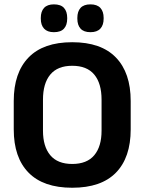

<svg xmlns="http://www.w3.org/2000/svg" viewBox="-20 -846 662 880"><path d="M311 14.5Q178.5 14.5 110.8 -54.8Q43 -124 43 -253V-383Q43 -512.5 110.8 -582.5Q178.5 -652.5 311 -652.5Q443.5 -652.5 511.2 -582.5Q579 -512.5 579 -383V-253Q579 -124 511.5 -54.8Q444 14.5 311 14.5ZM311 -94.5Q378.5 -94.5 412 -134.5Q445.5 -174.5 445.5 -247V-389Q445.5 -464 412 -504.2Q378.5 -544.5 311 -544.5Q244 -544.5 210.5 -504.2Q177 -464 177 -389V-247Q177 -174.5 210.5 -134.5Q244 -94.5 311 -94.5ZM227 -698.5Q197 -698.5 182 -714.8Q167 -731 167 -760.5V-764Q167 -793.5 182 -809.8Q197 -826 227 -826Q258.5 -826 273.2 -809.8Q288 -793.5 288 -764V-760.5Q288 -731 273.2 -714.8Q258.5 -698.5 227 -698.5ZM394.5 -698.5Q364 -698.5 349.2 -714.8Q334.5 -731 334.5 -760.5V-764Q334.5 -793.5 349.2 -809.8Q364 -826 394.5 -826Q425 -826 440 -809.8Q455 -793.5 455 -764V-760.5Q455 -731 440 -714.8Q425 -698.5 394.5 -698.5Z"/></svg>

Font: Anek Latin Medium SemiBold
Style: Regular
Weight: 600
Version: Version 1.003